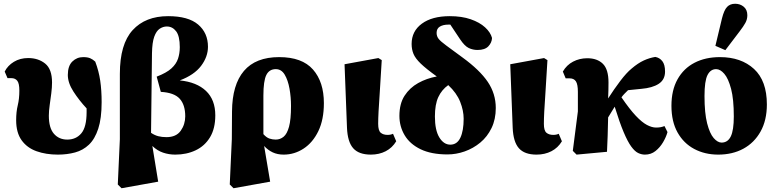

<svg xmlns="http://www.w3.org/2000/svg" viewBox="-20 -807 4128 1022"><path d="M288 16Q225 16 174.5 -2Q124 -20 95 -60.5Q66 -101 66 -167Q66 -212 74.5 -246.5Q83 -281 83 -325Q83 -363 72 -377Q61 -391 41 -391H20L5 -426Q21 -458 54 -478Q87 -498 130 -498Q184 -498 220.5 -468.5Q257 -439 257 -368Q257 -342 253 -310.5Q249 -279 244.5 -247.5Q240 -216 240 -191Q240 -126 267 -95Q294 -64 338 -64Q385 -64 413 -97.5Q441 -131 441 -210Q441 -215 441 -220.5Q441 -226 441 -230Q401 -273 371 -319.5Q341 -366 341 -408Q341 -456 365 -479.5Q389 -503 423 -503Q446 -503 460 -497Q474 -491 487 -479Q506 -429 513.5 -377.5Q521 -326 521 -263Q521 -177 503 -122Q485 -67 453.5 -37Q422 -7 379.5 4.5Q337 16 288 16Z M789 -524 784 -100Q803 -87 822.5 -82Q842 -77 866 -77Q918 -77 942 -111Q966 -145 966 -188Q966 -249 936.5 -281.5Q907 -314 836 -318L814 -399Q866 -419 892 -442.5Q918 -466 927.5 -494.5Q937 -523 937 -556Q937 -615 917.5 -640.5Q898 -666 868 -666Q848 -666 830 -654Q812 -642 801 -611.5Q790 -581 789 -524ZM607 175 618 -66V-414Q618 -572 686 -646.5Q754 -721 875 -721Q982 -721 1034.5 -676.5Q1087 -632 1087 -558Q1087 -505 1050.5 -456.5Q1014 -408 937 -379Q1027 -370 1076.5 -323Q1126 -276 1126 -193Q1126 -123 1098 -76.5Q1070 -30 1021.5 -7Q973 16 913 16Q879 16 848 5.5Q817 -5 791 -30L822 160L627 195Z M1382 -298V-93Q1398 -75 1414 -69.5Q1430 -64 1448 -64Q1471 -64 1489.5 -79Q1508 -94 1518.5 -132.5Q1529 -171 1529 -243Q1529 -290 1521 -335Q1513 -380 1495.5 -409.5Q1478 -439 1448 -439Q1413 -439 1397.5 -407.5Q1382 -376 1382 -298ZM1203 175 1214 -66 1215 -214Q1216 -356 1278.5 -429.5Q1341 -503 1466 -503Q1588 -503 1646 -437Q1704 -371 1704 -258Q1704 -170 1674.5 -109Q1645 -48 1596 -16Q1547 16 1490 16Q1457 16 1431.5 4Q1406 -8 1386 -30L1418 160L1223 195Z M1954 16Q1890 16 1860 -18Q1830 -52 1827 -127L1814 -465L1994 -498L2012 -487Q2006 -381 2001.5 -316Q1997 -251 1995 -213Q1993 -175 1993 -148Q1993 -112 2006.5 -100.5Q2020 -89 2043 -89Q2060 -89 2072 -95L2089 -55Q2068 -20 2033 -2Q1998 16 1954 16Z M2362 15Q2276 15 2219 -12.5Q2162 -40 2134 -87Q2106 -134 2106 -190Q2106 -255 2133.5 -297.5Q2161 -340 2206 -365Q2251 -390 2305 -400Q2248 -441 2219.5 -468.5Q2191 -496 2181 -520Q2171 -544 2171 -573Q2171 -641 2225.5 -681Q2280 -721 2374 -721Q2438 -721 2485.5 -704.5Q2533 -688 2562 -661.5Q2591 -635 2599 -605Q2598 -580 2579.5 -560.5Q2561 -541 2522 -541Q2497 -541 2475 -551.5Q2453 -562 2429 -598L2377 -676Q2375 -676 2372 -676Q2369 -676 2367 -676Q2339 -676 2321.5 -665.5Q2304 -655 2304 -632Q2304 -614 2314.5 -600.5Q2325 -587 2355 -565Q2385 -543 2442 -501Q2534 -434 2576.5 -371Q2619 -308 2619 -232Q2619 -172 2596.5 -125.5Q2574 -79 2536.5 -48Q2499 -17 2453.5 -1Q2408 15 2362 15ZM2295 -187Q2295 -114 2318.5 -75.5Q2342 -37 2377 -37Q2413 -37 2430.5 -74Q2448 -111 2448 -175Q2448 -218 2429.5 -265Q2411 -312 2366 -354Q2331 -329 2313 -290Q2295 -251 2295 -187Z M2836 16Q2772 16 2742 -18Q2712 -52 2709 -127L2696 -465L2876 -498L2894 -487Q2888 -381 2883.5 -316Q2879 -251 2877 -213Q2875 -175 2875 -148Q2875 -112 2888.5 -100.5Q2902 -89 2925 -89Q2942 -89 2954 -95L2971 -55Q2950 -20 2915 -2Q2880 16 2836 16Z M3049 16 3029 -4 3056 -214V-318Q3056 -358 3045.5 -374Q3035 -390 3012 -390H2991L2976 -426Q2996 -461 3030.5 -479Q3065 -497 3106 -497Q3159 -497 3189 -467.5Q3219 -438 3219 -368Q3219 -347 3218.5 -326Q3218 -305 3217 -283Q3249 -333 3282 -376.5Q3315 -420 3342 -442Q3376 -471 3406.5 -485Q3437 -499 3468 -504Q3491 -500 3505.5 -481.5Q3520 -463 3520 -426Q3520 -383 3486.5 -361Q3453 -339 3393 -334L3323 -327Q3314 -318 3305 -309Q3296 -300 3288 -289Q3331 -226 3364 -191Q3397 -156 3423.5 -142Q3450 -128 3472 -128Q3486 -128 3496.5 -130Q3507 -132 3517 -136L3533 -104Q3526 -78 3509.5 -50Q3493 -22 3469 -3Q3445 16 3413 16Q3395 16 3377 7.5Q3359 -1 3340 -27Q3321 -53 3299.5 -104Q3278 -155 3252 -239Q3244 -226 3235 -211.5Q3226 -197 3217 -182Q3216 -133 3214.5 -83.5Q3213 -34 3211 1Z M3803 16Q3732 16 3675.5 -14Q3619 -44 3586.5 -102Q3554 -160 3554 -244Q3554 -327 3586.5 -385Q3619 -443 3677 -473Q3735 -503 3812 -503Q3925 -503 3993.5 -440Q4062 -377 4062 -251Q4062 -167 4028.5 -107Q3995 -47 3937 -15.5Q3879 16 3803 16ZM3821 -48Q3854 -48 3870 -81Q3886 -114 3886 -187Q3886 -279 3871.5 -334Q3857 -389 3835.5 -414Q3814 -439 3792 -439Q3762 -439 3746 -407.5Q3730 -376 3730 -296Q3730 -205 3744 -150.5Q3758 -96 3779 -72Q3800 -48 3821 -48ZM3788 -563 3823 -709Q3834 -753 3850 -770Q3866 -787 3893 -787Q3920 -787 3939 -771Q3958 -755 3958 -726Q3958 -704 3947.5 -685Q3937 -666 3917 -640L3841 -540Z"/></svg>

Font: Source Serif 4 Black
Style: Regular
Weight: 900
Designer: Frank Grießhammer
Foundry: Adobe
Version: Version 4.005;hotconv 1.1.0;makeotfexe 2.6.0